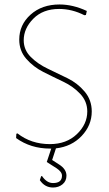

<svg xmlns="http://www.w3.org/2000/svg" viewBox="-20 -660 485 858"><path d="M246 -640Q306 -640 368 -611L364 -593L357 -592Q302 -620 244 -620Q172 -620 129 -576.5Q86 -533 86 -480Q86 -437 117.5 -405.5Q149 -374 193.5 -353Q238 -332 282.5 -310Q327 -288 358.5 -250.5Q390 -213 390 -162Q390 -100 345 -52.5Q300 -5 230 3L213 55L244 75Q277 96 277 125Q277 149 259.5 163.5Q242 178 217 178Q180 178 158 145L164 127H168Q189 158 217 158Q257 158 257 125Q257 108 233 92L189 64L209 4H204Q117 4 52 -43L53 -62L58 -64Q119 -16 203 -16Q277 -16 323.5 -60.5Q370 -105 370 -162Q370 -207 338.5 -240.5Q307 -274 262.5 -295Q218 -316 173.5 -338.5Q129 -361 97.5 -397Q66 -433 66 -483Q66 -549 116.5 -594.5Q167 -640 246 -640Z"/></svg>

Font: Alegreya Sans Thin
Style: Regular
Weight: 100
Designer: Juan Pablo del Peral
Foundry: Huerta Tipografica
Version: Version 2.007